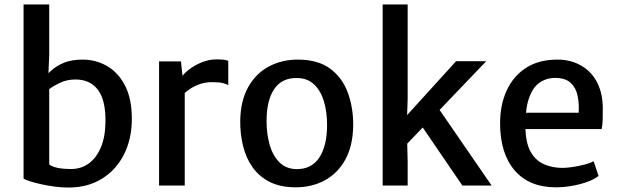

<svg xmlns="http://www.w3.org/2000/svg" viewBox="-20 -831 2769 860"><path d="M287.5 9Q257 9 224.8 4.8Q192.5 0.5 163.5 -6Q134.5 -12.5 113.8 -19.2Q93 -26 85.5 -31V-811H200.5V-584L197 -503.5Q204.5 -510.5 214 -518.5Q234 -536.5 267 -550.2Q300 -564 350.5 -564Q409.5 -564 459.5 -535.2Q509.5 -506.5 540 -447.8Q570.5 -389 570.5 -299Q570.5 -208.5 535.2 -139Q500 -69.5 436.2 -30.2Q372.5 9 287.5 9ZM238.5 -79Q263.5 -74 299.5 -74Q342.5 -74 376.8 -98.2Q411 -122.5 431.2 -169.5Q451.5 -216.5 452.5 -285Q453.5 -384 418 -429.5Q382.5 -475 318.5 -475Q279.5 -475 249 -460.2Q218.5 -445.5 200.5 -432V-94Q214 -84.5 238.5 -79Z M692.5 0V-556H790.5L797.5 -491Q806.5 -504 826 -519Q850 -538 882.8 -551.5Q915.5 -565 949.5 -565Q968.5 -565 982.2 -563.5Q996 -562 1002.5 -558V-450Q995 -454 979.8 -458.5Q964.5 -463 930.5 -463Q899.5 -463 874.8 -454.2Q850 -445.5 831.5 -433Q817.5 -423.5 807.5 -414.5V0Z M1304 8Q1236 8 1188.5 -16Q1141 -40 1111.5 -81.5Q1082 -123 1068.8 -176.8Q1055.5 -230.5 1056 -290Q1057.5 -379.5 1091.5 -440.5Q1125.5 -501.5 1183.5 -532.8Q1241.5 -564 1314 -564Q1405 -564 1459.8 -522.8Q1514.5 -481.5 1538.8 -413.8Q1563 -346 1562 -267Q1560.5 -177.5 1526.8 -116.2Q1493 -55 1435.2 -23.5Q1377.5 8 1304 8ZM1307 -73.5Q1375.5 -72.5 1410.2 -125.2Q1445 -178 1445 -271.5Q1445 -329.5 1431 -376.8Q1417 -424 1387.2 -452.5Q1357.5 -481 1311 -481.5Q1243 -483 1208.5 -432.5Q1174 -382 1174 -288.5Q1174 -230.5 1188 -182Q1202 -133.5 1231.5 -104Q1261 -74.5 1307 -73.5Z M2158 -557 1949 -338.5 2182 0H2051L1873.5 -260L1804 -187.5L1806 -108V0H1694V-811H1806V-387L1803.5 -315.5L2023 -557Z M2470 8Q2350 8 2285 -68Q2220 -144 2220 -279Q2220 -360 2248.8 -424Q2277.5 -488 2333.8 -525.5Q2390 -563 2472 -564Q2514 -565 2551 -552Q2588 -539 2616.5 -512.8Q2645 -486.5 2661.8 -446.5Q2678.5 -406.5 2680 -353Q2680 -321.5 2679.5 -296.8Q2679 -272 2675 -253H2333.5Q2334 -249.5 2334 -246Q2337 -183 2359.5 -146.5Q2382 -110 2418.5 -94.5Q2455 -79 2500 -79Q2519 -79 2546.5 -83.2Q2574 -87.5 2599.8 -94.2Q2625.5 -101 2639 -109L2661 -43Q2642.5 -28 2610.8 -16.5Q2579 -5 2542 1.5Q2505 8 2470 8ZM2572 -326Q2574.5 -366 2567.2 -401.8Q2560 -437.5 2536.2 -459.8Q2512.5 -482 2466 -482Q2427 -482 2396 -460.2Q2365 -438.5 2348 -387Q2339.5 -361 2336 -326Z"/></svg>

Font: Koeln Type Sans
Style: Regular
Weight: 400
Designer: Eben Sorkin
Foundry: Eben Sorkin
Version: Version 2.001